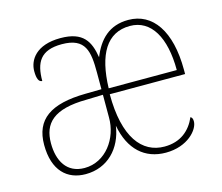

<svg xmlns="http://www.w3.org/2000/svg" viewBox="-84 -650 886 768"><g transform="rotate(-15 359.5 -266.0)"><path d="M182 10C273 10 335 -55 348 -146C367 -44 427 10 514 10C605 10 654 -48 654 -82C654 -92 652 -98 645 -102C623 -51 582 -15 515 -15C422 -15 357 -95 357 -274H669V-292C669 -452 606 -542 505 -542C425 -542 381 -495 354 -428C343 -495 319 -542 224 -542C123 -542 89 -487 89 -441C89 -410 96 -395 110 -395C110 -471 134 -517 223 -517C322 -517 330 -458 330 -371V-302L264 -301C118 -299 51 -251 51 -146C51 -39 106 10 182 10ZM641 -298H359C363 -437 409 -517 505 -517C593 -517 641 -433 641 -298ZM184 -15C110 -15 79 -73 79 -145C79 -227 124 -276 262 -277L330 -279V-185C331 -99 272 -15 184 -15Z"/></g></svg>

Font: Noto Serif Tamil SemiCondensed Thin
Style: Regular
Weight: 100
Width: 4
Designer: Indian Type Foundry, Tom Grace, and the Monotype Design Team
Foundry: Monotype Imaging Inc.
Version: Version 2.004